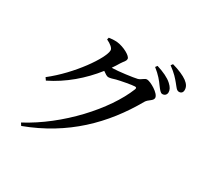

<svg xmlns="http://www.w3.org/2000/svg" viewBox="-185 -1048 1370 1332"><g transform="rotate(30 500.0 -382.0)"><path d="M829 -656C848 -631 860 -614 875 -614C894 -614 907 -627 907 -646C907 -665 898 -683 875 -704C847 -730 803 -750 749 -767L738 -752C784 -716 810 -683 829 -656ZM917 -729C938 -704 948 -685 967 -685C985 -685 996 -696 996 -716C996 -738 986 -758 959 -778C933 -797 890 -816 836 -831L825 -816C876 -779 897 -753 917 -729ZM125 47 138 67C446 -48 651 -253 794 -505C810 -533 846 -541 846 -566C846 -601 761 -649 734 -649C714 -649 701 -627 675 -620C648 -613 529 -597 489 -597H480C493 -616 505 -634 516 -653C532 -679 545 -685 545 -705C545 -727 479 -764 424 -770C396 -772 377 -770 358 -767L354 -751C388 -735 413 -715 413 -697C413 -635 275 -435 115 -311L129 -291C253 -351 363 -446 446 -552C464 -539 480 -528 491 -528C508 -528 526 -535 547 -541C579 -549 663 -565 685 -565C695 -565 700 -561 695 -548C614 -344 380 -88 125 47Z"/></g></svg>

Font: Noto Serif JP SemiBold
Style: Regular
Weight: 600
Designer: Ryoko NISHIZUKA 西塚涼子 (kana & ideographs); Frank Grießhammer (Latin, Greek & Cyrillic); Wenlong ZHANG 张文龙 (bopomofo); San
Foundry: Adobe
Version: Version 2.001;hotconv 1.1.0;makeotfexe 2.6.0